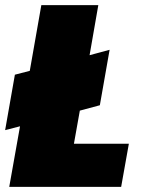

<svg xmlns="http://www.w3.org/2000/svg" viewBox="-21 -728 562 748"><path d="M140 -708H362L328 -513L406 -534L368 -318L290 -297L267 -168H481L451 0H15L57 -236L-1 -221L37 -437L95 -452Z"/></svg>

Font: Poppins Black
Style: Italic
Weight: 900
Italic angle: -10°
Designer: Ninad Kale (Devanagari), Jonny Pinhorn (Latin)
Foundry: Indian Type Foundry
Version: Version 3.200;PS 1.000;hotconv 16.6.54;makeotf.lib2.5.65590